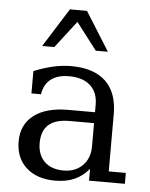

<svg xmlns="http://www.w3.org/2000/svg" viewBox="-54 -794 666 851"><g transform="rotate(5 279.0 -368.0)"><path d="M373 -152V-256H263.5Q202 -256 171.2 -229Q140.5 -202 140.5 -146.5Q140.5 -95 171.2 -65Q202 -35 256 -35Q308.5 -35 340.8 -67.2Q373 -99.5 373 -152ZM456.5 -303V-48.5H532.5V0H373V-52.5Q345 -19 308.5 -3Q272 13 222.5 13Q142 13 94.5 -30Q47 -73 47 -146.5Q47 -221 101 -262.8Q155 -304.5 254.5 -304.5H373V-338Q373 -393.5 339.2 -423.5Q305.5 -453.5 244.5 -453.5Q194.5 -453.5 164.5 -430.8Q134.5 -408 127.5 -363H85V-462.5Q128.5 -480 169.5 -489.5Q210.5 -499 250 -499Q351 -499 403.8 -449.2Q456.5 -399.5 456.5 -303ZM222.5 -749H298.5L406.5 -576.5H352.5L260.5 -696.5L168 -576.5H114Z"/></g></svg>

Font: MM Phetkon
Style: Regular
Weight: 400
Designer: Khon Soe Zaw Thu
Version: Version 1.00 July 15, 2016, initial release